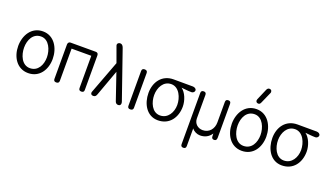

<svg xmlns="http://www.w3.org/2000/svg" viewBox="-91 -1588 4353 2529"><g transform="rotate(20 2085.5 -323.5)"><path d="M283 -573C123 -573 40 -430 40 -281C40 -132 123 11 283 11C442 11 526 -124 526 -274C526 -423 443 -573 283 -573ZM283 -501C395 -501 447 -369 447 -268C447 -163 396 -58 283 -58C169 -58 120 -186 120 -288C120 -393 169 -501 283 -501Z M637 -36C637 -12 649 0 674 0C700 0 713 -12 713 -36V-488H989V-36C989 -12 1001 0 1026 0C1052 0 1063 -12 1063 -36V-518C1063 -545 1051 -558 1026 -558H671C650 -558 637 -539 637 -519Z M1161 -50C1158 -43 1157 -37 1157 -31C1157 -14 1167 0 1193 0C1217 0 1230 -12 1239 -37L1372 -403L1498 -34C1506 -11 1521 0 1543 0C1568 0 1578 -16 1578 -36C1578 -44 1576 -52 1573 -61L1341 -730C1333 -752 1318 -773 1294 -773C1272 -773 1253 -760 1253 -740C1253 -736 1254 -732 1255 -728C1277 -664 1311 -574 1334 -510Z M1752 -524C1752 -549 1738 -561 1712 -561C1687 -561 1674 -549 1674 -524V-36C1674 -12 1687 0 1712 0C1738 0 1752 -12 1752 -36Z M2106 -59C1994 -59 1944 -185 1944 -286C1944 -389 1998 -498 2109 -498C2220 -498 2275 -367 2275 -266C2275 -163 2217 -59 2106 -59ZM2115 -567C1953 -567 1864 -440 1864 -287C1864 -138 1943 11 2102 11C2263 11 2351 -118 2351 -270C2351 -357 2311 -457 2250 -500C2297 -496 2345 -489 2394 -489C2415 -489 2435 -508 2435 -527C2435 -550 2413 -564 2387 -566Z M2505 199C2505 224 2517 236 2541 236C2566 236 2578 224 2578 199V-49C2602 -14 2650 8 2692 8C2760 8 2813 -20 2850 -76C2850 -67 2850 -54 2851 -38C2851 -13 2863 0 2887 0C2911 0 2923 -14 2923 -43V-518C2923 -543 2911 -555 2887 -555C2862 -555 2850 -543 2850 -518V-231C2850 -141 2792 -69 2701 -69C2632 -69 2578 -118 2578 -189V-518C2578 -543 2566 -555 2542 -555C2517 -555 2505 -543 2505 -518Z M3277 -501C3389 -501 3441 -369 3441 -268C3441 -163 3390 -58 3277 -58C3163 -58 3114 -186 3114 -288C3114 -393 3163 -501 3277 -501ZM3277 -573C3117 -573 3034 -430 3034 -281C3034 -132 3117 11 3277 11C3436 11 3520 -124 3520 -274C3520 -423 3437 -573 3277 -573ZM3376 -837C3377 -840 3378 -844 3378 -847C3378 -870 3367 -883 3343 -883C3325 -883 3314 -870 3307 -855L3240 -699C3238 -695 3236 -685 3236 -682C3236 -663 3247 -648 3273 -648C3293 -648 3301 -667 3308 -683Z M3842 -59C3730 -59 3680 -185 3680 -286C3680 -389 3734 -498 3845 -498C3956 -498 4011 -367 4011 -266C4011 -163 3953 -59 3842 -59ZM3851 -567C3689 -567 3600 -440 3600 -287C3600 -138 3679 11 3838 11C3999 11 4087 -118 4087 -270C4087 -357 4047 -457 3986 -500C4033 -496 4081 -489 4130 -489C4151 -489 4171 -508 4171 -527C4171 -550 4149 -564 4123 -566Z"/></g></svg>

Font: Numismatica Pro
Style: Regular
Weight: 400
Designer: Chris Hopkins
Foundry: Edward C. D. Hopkins
Version: Version 2.19D